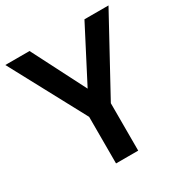

<svg xmlns="http://www.w3.org/2000/svg" viewBox="-165 -845 936 975"><g transform="rotate(-30 302.5 -357.0)"><path d="M302 -401 464 -714H605L367 -278V0H237V-273L0 -714H142Z"/></g></svg>

Font: Noto Sans NKo Unjoined SemiBold
Style: Regular
Weight: 600
Designer: Monotype Design Team
Foundry: Monotype Imaging Inc.
Version: Version 2.004